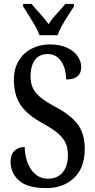

<svg xmlns="http://www.w3.org/2000/svg" viewBox="-20 -951 486 981"><path d="M217 10Q119 10 76.5 -29Q34 -68 34 -126Q34 -162 54.5 -181Q75 -200 106 -200Q109 -125 141.5 -81.5Q174 -38 225 -38Q274 -38 300.5 -70.5Q327 -103 327 -159Q327 -200 311.5 -227.5Q296 -255 266.5 -277.5Q237 -300 193 -324Q119 -365 85 -415Q51 -465 51 -545Q51 -599 75 -639.5Q99 -680 141 -702Q183 -724 234 -724Q287 -724 323 -707Q359 -690 377 -663.5Q395 -637 395 -609Q395 -545 318 -545Q318 -579 307.5 -608.5Q297 -638 276 -656.5Q255 -675 224 -675Q181 -675 158.5 -644.5Q136 -614 136 -561Q136 -527 147.5 -502Q159 -477 186.5 -454Q214 -431 263 -405Q339 -365 376 -317Q413 -269 413 -190Q413 -94 358.5 -42Q304 10 217 10ZM182 -771Q174 -794 158.5 -820.5Q143 -847 127 -873Q111 -899 98 -918V-931H141Q161 -907 185 -881Q209 -855 228 -828Q246 -855 270 -881Q294 -907 314 -931H358V-918Q345 -899 328.5 -873Q312 -847 297 -820.5Q282 -794 274 -771Z"/></svg>

Font: Noto Serif Thai ExtraCondensed Medium
Style: Regular
Weight: 500
Width: 2
Designer: Monotype Design Team
Foundry: Monotype Imaging Inc.
Version: Version 2.002; ttfautohint (v1.8.4.7-5d5b)